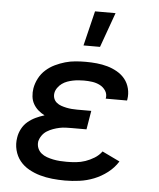

<svg xmlns="http://www.w3.org/2000/svg" viewBox="-54 -802 708 857"><g transform="rotate(5 300.0 -374.0)"><path d="M269 8Q240 8 211.5 5Q183 2 156.5 -5.5Q130 -13 106 -26.5Q82 -40 65.5 -60.5Q49 -81 42 -108.5Q35 -136 40 -165Q43 -185 53 -204Q63 -223 79 -236.5Q95 -250 114 -259Q133 -268 153 -274Q137 -282 124 -293.5Q111 -305 102.5 -320Q94 -335 92 -353.5Q90 -372 93 -390Q97 -413 108.5 -435Q120 -457 138.5 -473.5Q157 -490 179 -500.5Q201 -511 223.5 -517.5Q246 -524 269.5 -526Q293 -528 315 -528Q341 -528 365.5 -525.5Q390 -523 413 -516.5Q436 -510 457 -498Q478 -486 492.5 -468Q507 -450 513 -426Q519 -402 515 -377L514 -372H418L419 -374Q422 -393 412 -408Q402 -423 386 -431Q370 -439 352 -441.5Q334 -444 315 -444Q303 -444 290.5 -443Q278 -442 265.5 -439.5Q253 -437 240.5 -432.5Q228 -428 217 -420Q206 -412 198 -400.5Q190 -389 188 -377Q186 -364 190 -353Q194 -342 203 -334.5Q212 -327 223.5 -323Q235 -319 247 -316.5Q259 -314 271 -313Q283 -312 295 -312H359L345 -228H281Q267 -228 252.5 -227.5Q238 -227 224 -224Q210 -221 196 -216Q182 -211 169 -203Q156 -195 147 -182Q138 -169 135 -155Q133 -139 138.5 -125.5Q144 -112 155 -103Q166 -94 180 -89Q194 -84 209 -81Q224 -78 239 -77Q254 -76 269 -76Q290 -76 311 -78Q332 -80 352.5 -87Q373 -94 392.5 -106Q412 -118 425 -136L504 -98Q486 -69 458 -47.5Q430 -26 398.5 -13.5Q367 -1 334 3.5Q301 8 269 8ZM299 -600 337 -756H429L373 -600Z"/></g></svg>

Font: Iosevka Custom Medium
Style: Italic
Weight: 500
Italic angle: -9°
Designer: Belleve Invis
Foundry: Belleve Invis
Version: Version 27.0.1